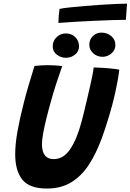

<svg xmlns="http://www.w3.org/2000/svg" viewBox="-20 -1044 734 1080"><path d="M243.5 16.5Q146 16.5 105.8 -33.5Q65.5 -83.5 65.5 -176Q65.5 -234 78.5 -306.2Q91.5 -378.5 113.5 -464Q126 -513.5 141.5 -566.2Q157 -619 174 -673Q192 -675 211.5 -676.2Q231 -677.5 247.5 -677.5Q270.5 -677.5 292 -676Q313.5 -674.5 330 -672.5Q314.5 -629 296.5 -574Q278.5 -519 263.5 -463Q250.5 -417 239.8 -373Q229 -329 222.5 -292.8Q216 -256.5 216 -233Q216 -149 282.5 -149Q337.5 -149 375.2 -205.5Q413 -262 438.5 -358.5Q444 -379 451.8 -410.5Q459.5 -442 468 -478.2Q476.5 -514.5 484.8 -550.5Q493 -586.5 499 -616.2Q505 -646 507 -664.5Q525 -664.5 547.5 -663Q570 -661.5 592 -659.8Q614 -658 630 -655.8Q646 -653.5 651 -652Q648 -624.5 642 -591.5Q636 -558.5 628.2 -523Q620.5 -487.5 611 -452.5Q584 -353 553 -267.8Q522 -182.5 480.8 -118.8Q439.5 -55 381.8 -19.2Q324 16.5 243.5 16.5ZM351 -719Q322 -719 299.2 -736.8Q276.5 -754.5 276.5 -783Q276.5 -814 298.5 -835Q320.5 -856 350 -856Q382.5 -856 403.5 -835Q424.5 -814 424.5 -783.5Q424.5 -755.5 402.5 -737.2Q380.5 -719 351 -719ZM556.5 -724.5Q526.5 -724.5 504.5 -744.2Q482.5 -764 482.5 -793Q482.5 -822 502.5 -841.2Q522.5 -860.5 551 -860.5Q582.5 -860.5 605.8 -841Q629 -821.5 629 -791.5Q629 -771 618.2 -756Q607.5 -741 591 -732.8Q574.5 -724.5 556.5 -724.5ZM688 -932.5Q658 -932.5 611.5 -931Q565 -929.5 511 -927Q457 -924.5 404 -921.5Q351 -918.5 308.5 -915Q309 -935.5 310.5 -955.5Q312 -975.5 315 -994Q336.5 -998.5 373.8 -1002.5Q411 -1006.5 456.2 -1010.2Q501.5 -1014 547.2 -1017Q593 -1020 631.8 -1021.8Q670.5 -1023.5 694.5 -1023.5Z"/></svg>

Font: Grandstander Thin SemiBold
Style: Italic
Weight: 600
Italic angle: -15°
Version: Version 1.200